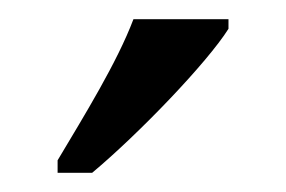

<svg xmlns="http://www.w3.org/2000/svg" viewBox="-20 -786 298 200"><path d="M40 -619V-606H76C125 -647 196 -721 218 -756V-766H119C102 -721 68 -666 40 -619Z"/></svg>

Font: Noto Serif Khmer Condensed
Style: Regular
Weight: 400
Width: 3
Designer: Danh Hong and the Monotype Design Team
Foundry: Monotype Imaging Inc.
Version: Version 2.004